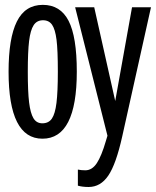

<svg xmlns="http://www.w3.org/2000/svg" viewBox="-20 -558 640 786"><path d="M294.4 -264.6Q294.4 9.8 153.8 9.8Q15.1 9.8 15.1 -264.6Q15.1 -401.9 49.1 -470Q83 -538.1 155.3 -538.1Q227.1 -538.1 260.7 -472.9Q294.4 -407.7 294.4 -264.6ZM216.8 -264.6Q216.8 -353.5 211.4 -395.5Q206.1 -437.5 193.4 -456.3Q180.7 -475.1 156.2 -475.1Q130.9 -475.1 117.7 -454.8Q104.5 -434.6 99.1 -390.1Q93.8 -345.7 93.8 -264.6Q93.8 -183.1 99.1 -138.9Q104.5 -94.7 116.9 -74Q129.4 -53.2 153.3 -53.2Q179.2 -53.2 192.4 -72.5Q205.6 -91.8 211.2 -136.7Q216.8 -181.6 216.8 -264.6ZM342.8 207.5Q317.4 207.5 298.8 202.1V136.2Q312.5 139.2 329.1 139.2Q356.9 139.2 376.2 110.1Q395.5 81.1 413.6 18.6L419.9 -2.4L287.6 -528.3H365.7L451.7 -144.5L520.5 -528.3H598.1L480.5 0Q455.1 114.3 423.3 160.9Q391.6 207.5 342.8 207.5Z"/></svg>

Font: Cousine
Style: Regular
Weight: 400
Monospace: yes
Designer: Steve Matteson
Foundry: Ascender Corporation
Version: Version 1.20